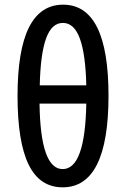

<svg xmlns="http://www.w3.org/2000/svg" viewBox="-20 -791 540 821"><path d="M248 10Q150 10 102.5 -87Q55 -184 55 -381Q55 -771 250 -771Q444 -771 444 -382Q444 10 248 10ZM349 -426Q346 -559 321.5 -626Q297 -693 249 -693Q201 -693 177 -626.5Q153 -560 150 -426ZM248 -68Q344 -68 349 -348H149Q153 -68 248 -68Z"/></svg>

Font: Noto Sans Mono ExtraCondensed Medium
Style: Regular
Weight: 500
Width: 2
Designer: Monotype Design Team
Foundry: Monotype Imaging Inc.
Version: Version 2.014